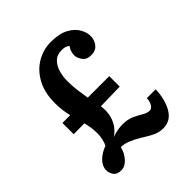

<svg xmlns="http://www.w3.org/2000/svg" viewBox="-160 -638 750 750"><g transform="rotate(-45 215.5 -263.0)"><path d="M90.9 -281.6Q86.9 -297.8 84.3 -316.3Q81.8 -334.8 81.8 -356.8Q81.8 -414.7 103.8 -455.1Q125.8 -495.4 161.9 -516.5Q198 -537.6 239.5 -537.6Q286 -537.6 313.9 -522.4Q341.8 -507.2 354.1 -485.5Q366.3 -463.9 366.3 -444.4Q366.3 -422.8 353.9 -406.3Q341.4 -389.8 318.3 -389.1Q290.8 -388 279.1 -404.7Q267.3 -421.3 267.3 -434.9Q267.3 -444.4 270.1 -454.7Q272.8 -465 280.2 -473.8Q276.9 -478.5 268.8 -481.8Q260.7 -485.1 247.9 -485.1Q220.8 -485.1 205.4 -469.6Q190 -454 183.5 -430.9Q177.1 -407.8 177.1 -384.7Q177.1 -355.3 180.6 -329.8Q184.1 -304.4 187.8 -281.6H306.6V-223.7L199.9 -221.5Q203.9 -199.5 200.2 -177.1Q196.6 -154.7 184.5 -134.9Q172.4 -115.1 151.1 -100.5Q169.1 -107.4 183.5 -109.6Q198 -111.8 210.9 -111.8Q238.7 -111.8 258.7 -102.5Q278.7 -93.1 294.1 -83.8Q309.5 -74.4 323.8 -74.4Q332.2 -74.4 340.3 -84.9Q348.4 -95.3 349.8 -117H398.6Q396.4 -62 374.8 -24.9Q353.1 12.1 311.7 12.1Q287.5 12.1 265.7 0.7Q243.9 -10.6 223 -24.2Q205.7 -34.8 183.9 -44.2Q162.1 -53.5 142.6 -53.9Q136 -26.4 118.4 -7.2Q100.8 12.1 80.3 12.1Q57.2 12.1 47.7 -0.9Q38.1 -13.9 38.1 -30.1Q38.1 -52.1 56.8 -71Q75.5 -89.8 103.8 -99.7Q108.9 -109.3 112.6 -125.4Q116.2 -141.5 116.2 -153.3Q116.2 -171.6 113.9 -188.3Q111.5 -205 107.4 -220L48 -219.3V-281.6Z"/></g></svg>

Font: Parastoo
Style: Regular
Weight: 400
Foundry: Saber Rastikerdar (saber.rastikerdar@gmail.com)
Version: Version 3.000